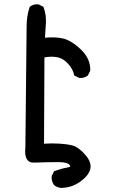

<svg xmlns="http://www.w3.org/2000/svg" viewBox="-20 -750 540 905"><path d="M266.1 135.7Q248.5 133.3 235.4 122.6L234.9 122.1L234.4 121.6Q221.7 104.5 223.6 80.6V79.6L224.1 78.6L233.9 59.1L234.9 56.6L237.3 56.2Q271 43.9 297.9 39.6Q306.2 38.1 309.6 35.6Q311.5 34.7 311.5 33.7Q311.5 32.7 308.6 28.3Q298.8 14.6 259.3 14.2Q216.8 13.7 136.7 16.6Q92.3 15.6 99.6 -55.2Q105.5 -577.1 105.5 -625Q105.5 -649.4 108.9 -672.1Q112.3 -694.8 119.6 -715.8L120.1 -717.3L121.1 -718.3Q128.9 -725.1 138.9 -727.8Q148.9 -730.5 160.6 -729.5H161.6L162.6 -729L182.1 -719.2L184.6 -718.3L185.1 -715.8Q201.2 -673.8 195.3 -623.5L191.9 -572.3Q237.3 -576.7 273.9 -569.3Q314.5 -561 360.4 -517.6Q407.2 -473.1 405.3 -418V-416.5L404.8 -415.5L395 -396L394.5 -394.5L393.6 -394Q377.9 -380.9 354 -382.8H353L352.1 -383.3L332.5 -393.1L329.6 -394.5L329.1 -397.5Q321.8 -432.6 287.1 -462.4Q254.4 -490.7 189.5 -479.5L187.5 -72.8Q227.5 -75.2 262.7 -72.8Q268.1 -72.3 273.2 -71.8Q278.3 -71.3 283.2 -70.8Q288.1 -70.3 292.7 -69.8Q297.4 -69.3 301.5 -68.6Q305.7 -67.9 309.8 -66.9Q314 -65.9 317.6 -65.2Q321.3 -64.5 324.7 -63.5Q350.1 -56.2 381.3 -21Q413.6 15.1 405.3 47.9Q396.5 79.6 356 107.9Q315.4 135.7 266.6 135.7Z"/></svg>

Font: NaikaiFont
Style: SemiBold
Weight: 600
Version: Version 1.89